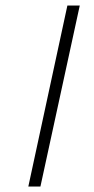

<svg xmlns="http://www.w3.org/2000/svg" viewBox="-20 -678 340 698"><path d="M83 0 225 -658H270L127 0Z"/></svg>

Font: Ysabeau Infant ExtraLight
Style: Italic
Weight: 250
Italic angle: -12°
Designer: Christian Thalmann (Catharsis Fonts)
Version: Version 2.001;gftools[0.9.30]; featfreeze: ss01,ss02,lnum